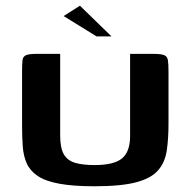

<svg xmlns="http://www.w3.org/2000/svg" viewBox="-20 -648 664 670"><path d="M568 -217Q568 -164 562 -123Q556 -82 532 -54Q508 -26 455.5 -12Q403 2 310 2Q235 2 186.5 -7Q138 -16 111.5 -34Q85 -52 73.5 -77.5Q62 -103 59.5 -136Q57 -169 57 -208V-398Q57 -424 58.5 -437.5Q60 -451 71 -455.5Q82 -460 107 -460H190V-175Q190 -132 202.5 -110Q215 -88 241.5 -80Q268 -72 310 -72Q377 -72 405.5 -95Q434 -118 434 -174V-460H516Q542 -460 553 -455.5Q564 -451 566 -437.5Q568 -424 568 -398ZM317 -521 202 -592 259 -628 369 -521Z"/></svg>

Font: Genos Thin SemiBold
Style: Regular
Weight: 600
Version: Version 1.010